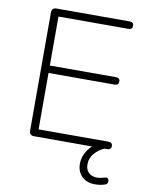

<svg xmlns="http://www.w3.org/2000/svg" viewBox="-94 -736 757 992"><g transform="rotate(10 285.0 -240.0)"><path d="M96 -25V-645Q96 -657 102.5 -663.5Q109 -670 121 -670H505Q515 -670 520.5 -665Q526 -660 526 -651Q526 -641 520.5 -636Q515 -631 505 -631H138V-374H485Q495 -374 500.5 -369Q506 -364 506 -355Q506 -345 500.5 -340Q495 -335 485 -335H138V-39H505Q515 -39 520.5 -34Q526 -29 526 -20Q526 -10 520.5 -5Q515 0 505 0H121Q109 0 102.5 -6.5Q96 -13 96 -25ZM379 98Q379 60 403 25.5Q427 -9 469 -31L490 0Q462 12 440 36.5Q418 61 418 94Q418 124 435 139Q452 154 478 154Q496 154 517 147Q530 143 535.5 150Q541 157 539 167.5Q537 178 528 181Q504 190 473 190Q431 190 405 165Q379 140 379 98Z"/></g></svg>

Font: SN Pro Thin
Style: Regular
Weight: 200
Designer: Tobias Whetton
Foundry: Supernotes
Version: Version 1.003;Glyphs 3.3 (3324)